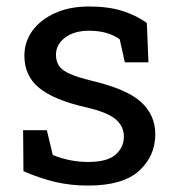

<svg xmlns="http://www.w3.org/2000/svg" viewBox="-20 -558 539 588"><path d="M250 10.3Q196.8 10.3 150.4 -0.5Q104 -11.2 51.8 -33.7L50.8 -159.2H123.5L141.6 -83.5Q193.4 -62 250 -62Q308.6 -62 334 -84.5Q359.4 -106.9 359.4 -140.1Q359.4 -171.4 333.7 -193.1Q308.1 -214.8 240.7 -230Q145 -252 99.9 -288.8Q54.7 -325.7 54.7 -387.2Q54.7 -430.2 79.6 -464.4Q104.5 -498 148.9 -518.1Q193.4 -538.1 252.4 -538.1Q312.5 -538.1 355.2 -524.4Q397.9 -510.7 429.7 -487.8L434.6 -367.2H362.3L346.7 -437.5Q311 -463.9 252.4 -463.9Q207.5 -463.9 179.4 -442.9Q151.4 -421.9 151.4 -390.1Q151.4 -372.1 159.7 -357.9Q168.5 -342.8 194.8 -331.5Q221.2 -320.3 257.8 -311.5Q368.2 -285.6 411.9 -245.6Q455.6 -205.6 455.6 -147Q455.6 -80.1 406 -34.9Q356.4 10.3 250 10.3Z"/></svg>

Font: Suwannaphum
Style: Regular
Weight: 400
Designer: Danh Hong
Version: Version 8.002; ttfautohint (v1.8.3)